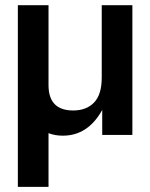

<svg xmlns="http://www.w3.org/2000/svg" viewBox="-20 -520 579 740"><path d="M48.8 200.2V-500H167V-191.9Q167 -94.2 262.2 -94.2Q313 -94.2 342.5 -124.8Q372.1 -155.3 372.1 -221.2V-500H490.2V0H374V-96.2Q318.8 2.9 222.2 2.9Q191.4 2.9 167 -6.8V200.2Z"/></svg>

Font: TASA Orbiter Display SemiBold
Style: Regular
Weight: 600
Designer: Weizhong Zhang
Version: Version 1.000;Glyphs 3.1.2 (3151)